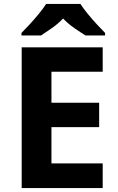

<svg xmlns="http://www.w3.org/2000/svg" viewBox="-20 -954 600 974"><path d="M501 0H90V-714H501V-590H241V-433H483V-309H241V-125H501ZM388 -934Q402 -912 424.5 -884.5Q447 -857 471 -831Q495 -805 513 -787V-774H414Q388 -790 357 -811.5Q326 -833 300 -860Q274 -833 244 -812Q214 -791 188 -774H89V-787Q108 -806 131.5 -831.5Q155 -857 177.5 -884.5Q200 -912 214 -934Z"/></svg>

Font: Noto Sans Armenian
Style: Regular
Weight: 400
Designer: Monotype Design Team
Foundry: Monotype Imaging Inc.
Version: Version 2.007